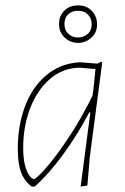

<svg xmlns="http://www.w3.org/2000/svg" viewBox="-20 -688 462 712"><path d="M359 -456 313 -106 304 0 279 4 315 -271H311Q266 -186 214 -115Q162 -44 109 4H98Q71 -16 58.5 -48Q46 -80 46 -137Q46 -222 72.5 -293Q99 -364 150.5 -408Q202 -452 273 -457H277L342 -452L354 -459ZM323 -333 327 -362 334 -432 275 -437Q212 -436 164.5 -394.5Q117 -353 91.5 -285.5Q66 -218 66 -141Q66 -100 73 -74Q80 -48 89.5 -36Q99 -24 106 -24Q114 -24 149.5 -64Q185 -104 232 -174Q279 -244 323 -333ZM340 -598Q340 -567 318.5 -548Q297 -529 269 -529Q241 -529 220 -548.5Q199 -568 199 -599Q199 -629 218.5 -648.5Q238 -668 269 -668Q302 -668 321 -647Q340 -626 340 -598ZM219 -599Q219 -576 233.5 -562.5Q248 -549 269 -549Q290 -549 305 -562Q320 -575 320 -598Q320 -619 306.5 -633.5Q293 -648 269 -648Q246 -648 232.5 -634.5Q219 -621 219 -599Z"/></svg>

Font: Luna Sans Thin
Style: Italic
Weight: 250
Italic angle: -7°
Designer: Juan Pablo del Peral
Foundry: Huerta Tipografica
Version: Version 2.001; ttfautohint (v1.5)